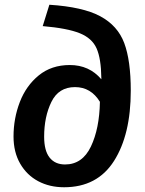

<svg xmlns="http://www.w3.org/2000/svg" viewBox="-20 -774 609 809"><path d="M37 -199Q37 -275 63.5 -344Q90 -413 143.5 -456.5Q197 -500 274 -500Q356 -500 407 -440V-445Q406 -527 387 -570Q368 -613 316 -634Q264 -655 160 -664L188 -754Q329 -745 402.5 -705.5Q476 -666 503.5 -592.5Q531 -519 531 -392Q531 -207 460.5 -96Q390 15 250 15Q189 15 141 -10.5Q93 -36 65 -84.5Q37 -133 37 -199ZM401 -345Q363 -407 296 -407Q227 -407 196.5 -344.5Q166 -282 166 -198Q166 -139 189 -110Q212 -81 254 -81Q327 -81 363 -156.5Q399 -232 401 -345Z"/></svg>

Font: FiraGO Medium
Style: Italic
Weight: 500
Italic angle: -8°
Designer: bBox Type GmbH
Foundry: bBox Type GmbH
Version: Version 1.001